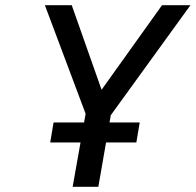

<svg xmlns="http://www.w3.org/2000/svg" viewBox="-20 -720 754 740"><path d="M173.5 -171 186.5 -248H518.5L505.5 -171ZM260 0 310 -281.5 153 -700H256.5L371.5 -374L604.5 -700H714L407 -276L359 0Z"/></svg>

Font: Overpass Medium
Style: Italic
Weight: 500
Italic angle: -10°
Designer: Delve Withrington, Dave Bailey, Thomas Jockin
Foundry: Delve Fonts LLC
Version: Version 4.000